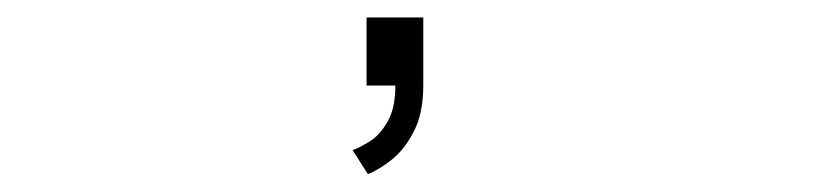

<svg xmlns="http://www.w3.org/2000/svg" viewBox="-20 -98 940 220"><path d="M400 0V-78H465V0Q465 32 454 53Q443 74 428.2 85.5Q413.5 97 401.5 101.5L384 74Q392.5 71 404 63.8Q415.5 56.5 424.2 41.2Q433 26 433 0Z"/></svg>

Font: Trispace Expanded Thin
Style: Regular
Weight: 100
Width: 7
Designer: Tyler Finck
Foundry: Etcetera Type Company
Version: Version 1.210; ttfautohint (v1.8.3)